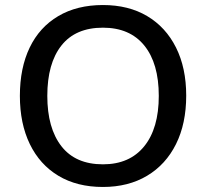

<svg xmlns="http://www.w3.org/2000/svg" viewBox="-20 -734 819 763"><path d="M59 -353Q59 -464 98 -545Q137 -626 211.5 -670Q286 -714 389 -714Q491 -714 565 -670Q639 -626 679.5 -545Q720 -464 720 -354Q720 -243 679.5 -161.5Q639 -80 564.5 -35.5Q490 9 389 9Q286 9 212 -35.5Q138 -80 98.5 -161.5Q59 -243 59 -353ZM168 -353Q168 -225 224 -153Q280 -81 389 -81Q495 -81 553 -152.5Q611 -224 611 -353Q611 -482 553.5 -553Q496 -624 389 -624Q280 -624 224 -553Q168 -482 168 -353Z"/></svg>

Font: Mulish ExtraLight SemiBold
Style: Regular
Weight: 600
Version: Version 3.603